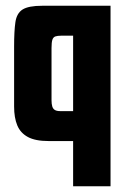

<svg xmlns="http://www.w3.org/2000/svg" viewBox="-20 -490 436 667"><path d="M364 -470V157H234V0H149Q103 0 77 -14Q51 -28 40 -54.5Q29 -81 29 -120V-328Q29 -382 33.5 -413Q38 -444 58.5 -457Q79 -470 127 -470ZM234 -366H192Q180 -366 172.5 -363.5Q165 -361 162 -352Q159 -343 159 -323V-142Q159 -129 161.5 -120.5Q164 -112 170.5 -108Q177 -104 189 -104H234Z"/></svg>

Font: Smooch Sans Thin ExtraBold
Style: Regular
Weight: 800
Version: Version 1.010